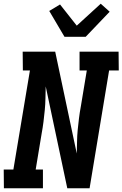

<svg xmlns="http://www.w3.org/2000/svg" viewBox="-25 -1013 659 1033"><path d="M-4 0 -5 -101H47L136 -634H98L97 -735H272L388 -187Q389 -219 389.5 -250.5Q390 -282 393 -313.5Q396 -345 400 -377Q404 -409 410 -441L442 -634H403V-735H613L614 -634H562L457 0H337L221 -548Q220 -516 219.5 -484.5Q219 -453 216 -421.5Q213 -390 209 -358Q205 -326 199 -294L167 -101H206V0ZM322 -815 240 -954 298 -989 388 -875 517 -993 565 -950 436 -815Z"/></svg>

Font: Iosevka Etoile
Style: Bold Italic
Weight: 700
Italic angle: -9°
Designer: Belleve Invis
Foundry: Belleve Invis
Version: Version 28.1.0; ttfautohint (v1.8.4)